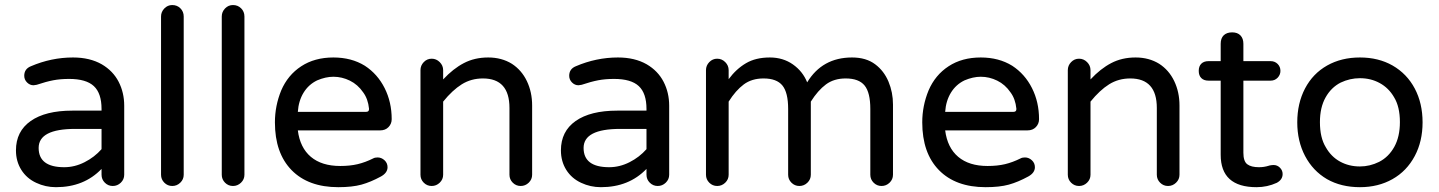

<svg xmlns="http://www.w3.org/2000/svg" viewBox="-20 -739 5764 769"><path d="M125 -6.8Q86.9 -24.4 65.4 -58.6Q43.9 -92.8 43.9 -136.7Q43.9 -212.9 103 -254.4Q162.1 -295.9 269.5 -295.9H386.7V-302.7Q386.7 -365.2 356 -394Q325.2 -422.9 256.8 -422.9Q221.7 -422.9 193.4 -417.5Q165 -412.1 127 -399.4L114.3 -397.5Q99.6 -397.5 88.4 -408.7Q77.1 -419.9 77.1 -435.5Q77.1 -462.9 103.5 -473.6Q185.5 -508.8 272.5 -508.8Q339.8 -508.8 387.7 -481.4Q432.6 -455.1 455.1 -411.6Q477.5 -368.2 477.5 -315.4V-39.1Q477.5 -20.5 463.9 -7.3Q450.2 5.9 431.6 5.9Q413.1 5.9 399.9 -7.3Q386.7 -20.5 386.7 -39.1V-62.5Q316.4 10.7 204.1 10.7Q162.1 10.7 125 -6.8ZM386.7 -141.6V-222.7H281.2Q134.8 -222.7 134.8 -146.5Q134.8 -69.3 237.3 -69.3Q279.3 -69.3 318.8 -89.4Q358.4 -109.4 386.7 -141.6Z M625 -39.1V-672.9Q625 -691.4 638.2 -705.1Q651.4 -718.8 669.9 -718.8Q689.5 -718.8 702.6 -705.6Q715.8 -692.4 715.8 -672.9V-39.1Q715.8 -20.5 702.1 -7.3Q688.5 5.9 669.9 5.9Q651.4 5.9 638.2 -7.3Q625 -20.5 625 -39.1Z M868.2 -39.1V-672.9Q868.2 -691.4 881.3 -705.1Q894.5 -718.8 913.1 -718.8Q932.6 -718.8 945.8 -705.6Q959 -692.4 959 -672.9V-39.1Q959 -20.5 945.3 -7.3Q931.6 5.9 913.1 5.9Q894.5 5.9 881.3 -7.3Q868.2 -20.5 868.2 -39.1Z M1081.1 -249Q1081.1 -315.4 1106.4 -377Q1132.8 -438.5 1186.5 -473.6Q1240.2 -508.8 1315.4 -508.8Q1387.7 -508.8 1441.4 -475.6Q1492.2 -442.4 1520.5 -386.2Q1548.8 -330.1 1548.8 -261.7Q1548.8 -243.2 1536.1 -230Q1523.4 -216.8 1502.9 -216.8H1172.9Q1181.6 -147.5 1225.1 -110.8Q1268.6 -74.2 1342.8 -74.2Q1381.8 -74.2 1412.6 -81.5Q1443.4 -88.9 1474.6 -104.5Q1481.4 -108.4 1492.2 -108.4Q1507.8 -108.4 1520 -97.2Q1532.2 -85.9 1532.2 -69.3Q1532.2 -46.9 1505.9 -32.2Q1464.8 -9.8 1427.7 0.5Q1390.6 10.7 1335 10.7Q1214.8 10.7 1147.9 -57.6Q1081.1 -126 1081.1 -249ZM1458 -303.7Q1454.1 -342.8 1434.6 -369.1Q1413.1 -400.4 1381.3 -416Q1349.6 -431.6 1315.4 -431.6Q1284.2 -431.6 1250 -417Q1215.8 -400.4 1195.8 -367.7Q1175.8 -335 1172.9 -291H1446.3Q1459 -291 1458 -303.7Z M1664.1 -39.1V-458Q1664.1 -476.6 1677.2 -490.2Q1690.4 -503.9 1709 -503.9Q1727.5 -503.9 1741.2 -490.2Q1754.9 -476.6 1754.9 -458V-420.9Q1794.9 -463.9 1837.9 -486.3Q1880.9 -508.8 1935.5 -508.8Q1989.3 -508.8 2030.3 -483.4Q2069.3 -458 2090.3 -414.1Q2111.3 -370.1 2111.3 -316.4V-39.1Q2111.3 -20.5 2097.7 -7.3Q2084 5.9 2065.4 5.9Q2046.9 5.9 2033.7 -7.3Q2020.5 -20.5 2020.5 -39.1V-306.6Q2020.5 -424.8 1914.1 -424.8Q1867.2 -424.8 1829.6 -401.4Q1792 -377.9 1754.9 -332V-39.1Q1754.9 -20.5 1741.2 -7.3Q1727.5 5.9 1709 5.9Q1690.4 5.9 1677.2 -7.3Q1664.1 -20.5 1664.1 -39.1Z M2307.6 -6.8Q2269.5 -24.4 2248 -58.6Q2226.6 -92.8 2226.6 -136.7Q2226.6 -212.9 2285.6 -254.4Q2344.7 -295.9 2452.1 -295.9H2569.3V-302.7Q2569.3 -365.2 2538.6 -394Q2507.8 -422.9 2439.5 -422.9Q2404.3 -422.9 2376 -417.5Q2347.7 -412.1 2309.6 -399.4L2296.9 -397.5Q2282.2 -397.5 2271 -408.7Q2259.8 -419.9 2259.8 -435.5Q2259.8 -462.9 2286.1 -473.6Q2368.2 -508.8 2455.1 -508.8Q2522.5 -508.8 2570.3 -481.4Q2615.2 -455.1 2637.7 -411.6Q2660.2 -368.2 2660.2 -315.4V-39.1Q2660.2 -20.5 2646.5 -7.3Q2632.8 5.9 2614.3 5.9Q2595.7 5.9 2582.5 -7.3Q2569.3 -20.5 2569.3 -39.1V-62.5Q2499 10.7 2386.7 10.7Q2344.7 10.7 2307.6 -6.8ZM2569.3 -141.6V-222.7H2463.9Q2317.4 -222.7 2317.4 -146.5Q2317.4 -69.3 2419.9 -69.3Q2461.9 -69.3 2501.5 -89.4Q2541 -109.4 2569.3 -141.6Z M3556.6 -320.3V-39.1Q3556.6 -20.5 3543 -7.3Q3529.3 5.9 3510.7 5.9Q3492.2 5.9 3479 -7.3Q3465.8 -20.5 3465.8 -39.1V-302.7Q3465.8 -368.2 3442.9 -396.5Q3419.9 -424.8 3367.2 -424.8Q3320.3 -424.8 3288.1 -400.9Q3255.9 -377 3227.5 -332V-39.1Q3227.5 -20.5 3213.9 -7.3Q3200.2 5.9 3181.6 5.9Q3163.1 5.9 3149.9 -7.3Q3136.7 -20.5 3136.7 -39.1V-302.7Q3136.7 -368.2 3113.8 -396.5Q3090.8 -424.8 3038.1 -424.8Q2991.2 -424.8 2959 -400.9Q2926.8 -377 2898.4 -332V-39.1Q2898.4 -20.5 2884.8 -7.3Q2871.1 5.9 2852.5 5.9Q2834 5.9 2820.8 -7.3Q2807.6 -20.5 2807.6 -39.1V-458Q2807.6 -476.6 2820.8 -490.2Q2834 -503.9 2852.5 -503.9Q2871.1 -503.9 2884.8 -490.2Q2898.4 -476.6 2898.4 -458V-421.9Q2928.7 -462.9 2967.8 -485.8Q3006.8 -508.8 3063.5 -508.8Q3116.2 -508.8 3155.8 -481Q3195.3 -453.1 3212.9 -409.2Q3273.4 -508.8 3392.6 -508.8Q3449.2 -508.8 3485.4 -481.4Q3520.5 -455.1 3538.6 -412.1Q3556.6 -369.1 3556.6 -320.3Z M3673.8 -249Q3673.8 -315.4 3699.2 -377Q3725.6 -438.5 3779.3 -473.6Q3833 -508.8 3908.2 -508.8Q3980.5 -508.8 4034.2 -475.6Q4085 -442.4 4113.3 -386.2Q4141.6 -330.1 4141.6 -261.7Q4141.6 -243.2 4128.9 -230Q4116.2 -216.8 4095.7 -216.8H3765.6Q3774.4 -147.5 3817.9 -110.8Q3861.3 -74.2 3935.5 -74.2Q3974.6 -74.2 4005.4 -81.5Q4036.1 -88.9 4067.4 -104.5Q4074.2 -108.4 4085 -108.4Q4100.6 -108.4 4112.8 -97.2Q4125 -85.9 4125 -69.3Q4125 -46.9 4098.6 -32.2Q4057.6 -9.8 4020.5 0.5Q3983.4 10.7 3927.7 10.7Q3807.6 10.7 3740.7 -57.6Q3673.8 -126 3673.8 -249ZM4050.8 -303.7Q4046.9 -342.8 4027.3 -369.1Q4005.9 -400.4 3974.1 -416Q3942.4 -431.6 3908.2 -431.6Q3877 -431.6 3842.8 -417Q3808.6 -400.4 3788.6 -367.7Q3768.6 -335 3765.6 -291H4039.1Q4051.8 -291 4050.8 -303.7Z M4256.8 -39.1V-458Q4256.8 -476.6 4270 -490.2Q4283.2 -503.9 4301.8 -503.9Q4320.3 -503.9 4334 -490.2Q4347.7 -476.6 4347.7 -458V-420.9Q4387.7 -463.9 4430.7 -486.3Q4473.6 -508.8 4528.3 -508.8Q4582 -508.8 4623 -483.4Q4662.1 -458 4683.1 -414.1Q4704.1 -370.1 4704.1 -316.4V-39.1Q4704.1 -20.5 4690.4 -7.3Q4676.8 5.9 4658.2 5.9Q4639.6 5.9 4626.5 -7.3Q4613.3 -20.5 4613.3 -39.1V-306.6Q4613.3 -424.8 4506.8 -424.8Q4460 -424.8 4422.4 -401.4Q4384.8 -377.9 4347.7 -332V-39.1Q4347.7 -20.5 4334 -7.3Q4320.3 5.9 4301.8 5.9Q4283.2 5.9 4270 -7.3Q4256.8 -20.5 4256.8 -39.1Z M5117.2 -42Q5117.2 -19.5 5093.8 -6.8Q5055.7 10.7 5012.7 10.7Q4869.1 10.7 4869.1 -119.1V-416H4820.3Q4801.8 -416 4791.5 -426.3Q4781.2 -436.5 4781.2 -455.1Q4781.2 -473.6 4791.5 -483.9Q4801.8 -494.1 4820.3 -494.1H4869.1V-563.5Q4869.1 -585.9 4881.3 -597.7Q4893.6 -609.4 4915 -609.4Q4936.5 -609.4 4948.2 -597.2Q4960 -585 4960 -563.5V-494.1H5069.3Q5085.9 -494.1 5097.2 -482.9Q5108.4 -471.7 5108.4 -455.1Q5108.4 -439.5 5097.2 -427.7Q5085.9 -416 5069.3 -416H4960V-127Q4960 -92.8 4975.6 -81.1Q4991.2 -69.3 5022.5 -69.3Q5043 -69.3 5061.5 -75.2Q5063.5 -75.2 5064.5 -76.2Q5074.2 -78.1 5081.1 -78.1Q5095.7 -78.1 5106.4 -67.4Q5117.2 -56.6 5117.2 -42Z M5294.9 -21.5Q5238.3 -54.7 5207 -114.3Q5175.8 -173.8 5175.8 -249Q5175.8 -325.2 5207 -384.8Q5238.3 -444.3 5295.4 -476.6Q5352.5 -508.8 5426.8 -508.8Q5501 -508.8 5557.6 -476.6Q5615.2 -443.4 5646.5 -384.3Q5677.7 -325.2 5677.7 -249Q5677.7 -172.9 5646.5 -114.3Q5614.3 -53.7 5557.1 -21.5Q5500 10.7 5426.8 10.7Q5351.6 10.7 5294.9 -21.5ZM5503.9 -90.8Q5542 -110.4 5564.5 -150.9Q5586.9 -191.4 5586.9 -250Q5586.9 -311.5 5563.5 -349.6Q5542 -386.7 5506.3 -406.2Q5470.7 -425.8 5426.8 -425.8Q5386.7 -425.8 5349.6 -408.2Q5311.5 -388.7 5289.1 -348.6Q5266.6 -308.6 5266.6 -250Q5266.6 -187.5 5290 -149.4Q5311.5 -111.3 5347.2 -91.8Q5382.8 -72.3 5426.8 -72.3Q5466.8 -72.3 5503.9 -90.8Z"/></svg>

Font: jf-openhuninn-1.1
Style: Regular
Weight: 400
Designer: [Kosugi Maru]
      Designed by Motoya company      

      [Varela Round]
      Joe Prince(Latin component); Avraham Co
Foundry: justfont CO.,LTD.
Version: 1.1